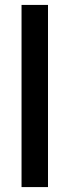

<svg xmlns="http://www.w3.org/2000/svg" viewBox="-20 -760 282 780"><path d="M175 -740V0H67.5V-740Z"/></svg>

Font: Lato SemiBold
Style: Regular
Weight: 600
Designer: Lukasz Dziedzic with Adam Twardoch and Botio Nikoltchev
Foundry: tyPoland Lukasz Dziedzic
Version: Version 2.015; 2015-08-06; http://www.latofonts.com/